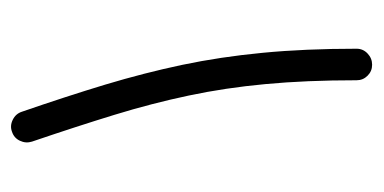

<svg xmlns="http://www.w3.org/2000/svg" viewBox="-186 -452 666 333"><g transform="rotate(-90 146.5 -286.0)"><path d="M84 -597.7Q94.2 -601.6 104.7 -596.4Q115.2 -591.3 118.7 -580.6Q145.5 -502.9 165.8 -435.8Q186 -368.7 200 -302.5Q213.9 -236.3 220.9 -163.1Q228 -89.8 228 0Q228 11.2 219.7 19Q211.4 26.9 200.2 26.9Q189 26.9 181.2 19Q173.3 11.2 173.3 0Q173.3 -87.4 166.7 -157.7Q160.2 -228 146.7 -291.5Q133.3 -355 113.3 -420.2Q93.3 -485.4 66.9 -563Q63.5 -573.7 68.4 -584Q73.2 -594.2 84 -597.7Z"/></g></svg>

Font: Mikhak Light
Style: Regular
Weight: 300
Designer: Amin Abedi
Version: Version 3.3